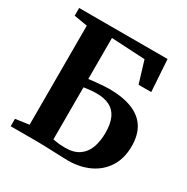

<svg xmlns="http://www.w3.org/2000/svg" viewBox="-169 -890 1019 1044"><g transform="rotate(30 340.5 -368.5)"><path d="M393.5 6Q380.5 6 356.2 5Q332 4 303.2 3Q274.5 2 247.2 1Q220 0 201 0H32V-46.5L117 -58.5V-680.5L33 -694.5V-743H588L601 -543H521.5L480 -679.5L269 -691V-433.5Q277 -435 292.8 -436.5Q308.5 -438 327.2 -439.8Q346 -441.5 363.5 -442.8Q381 -444 393.5 -444Q481.5 -444 540 -420.5Q598.5 -397 627.5 -350.8Q656.5 -304.5 656.5 -235Q656.5 -158.5 622.5 -104.5Q588.5 -50.5 529 -22.2Q469.5 6 393.5 6ZM347 -46.5Q401 -46.5 434 -69.8Q467 -93 481.8 -133.5Q496.5 -174 496.5 -226Q496.5 -284 479.5 -319.8Q462.5 -355.5 429.5 -372Q396.5 -388.5 348 -388.5Q335.5 -388.5 319.5 -387.2Q303.5 -386 289.8 -384.2Q276 -382.5 269 -381V-54.5Q278 -52.5 288.5 -50.8Q299 -49 313.2 -47.8Q327.5 -46.5 347 -46.5Z"/></g></svg>

Font: Merriweather 60pt
Style: Bold
Weight: 700
Version: Version 2.100